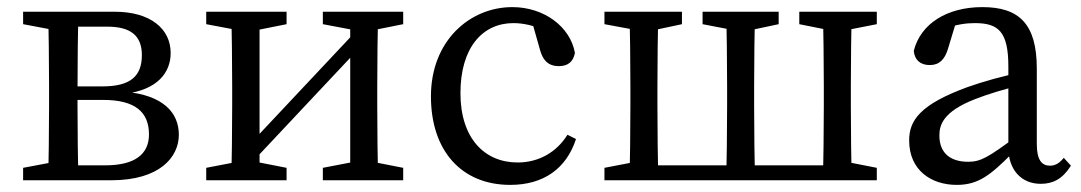

<svg xmlns="http://www.w3.org/2000/svg" viewBox="-20 -507 3039 540"><path d="M45 0H158V-55H151L45 -35V0ZM45 -439 151 -419H158V-474H45V-439ZM115 0H201C199 -45 198 -146 198 -210V-251C198 -328 199 -429 201 -474H115C117 -429 118 -328 118 -264V-210C118 -146 117 -45 115 0ZM158 0H293C429 0 483 -65 483 -128C483 -190 439 -240 330 -249V-243C423 -254 460 -303 460 -358C460 -426 403 -474 303 -474H158V-432H282C346 -432 379 -408 379 -352C379 -292 346 -264 268 -264H158V-226H270C360 -226 399 -192 399 -129C399 -73 359 -42 276 -42H158V0Z M560 0H786V-35L684 -55H664L560 -35V0ZM560 -439 666 -419H686L786 -439V-474H560V-439ZM630 0H710V-474H630C632 -429 633 -328 633 -264V-210C633 -146 632 -45 630 0ZM639 -55H693L1035 -419H981L639 -55ZM888 0H1114V-35L1012 -55H992L888 -35V0ZM888 -439 994 -419H1014L1114 -439V-474H888V-439ZM965 0H1044C1042 -45 1041 -146 1041 -210V-264C1041 -328 1042 -429 1044 -474H965V0Z M1415 13C1509 13 1573 -33 1600 -116L1576 -128C1545 -78 1494 -50 1436 -50C1342 -50 1275 -119 1275 -245C1275 -373 1337 -442 1424 -442C1452 -442 1486 -435 1520 -417L1474 -454L1499 -366C1506 -341 1519 -321 1552 -321C1577 -321 1592 -333 1597 -358C1584 -432 1510 -487 1421 -487C1302 -487 1192 -393 1192 -236C1192 -83 1278 13 1415 13Z M1680 -439 1788 -419H1804L1898 -439V-474H1680V-439ZM1680 0H1791V-55H1784L1680 -35V0ZM1750 0H1832C1830 -45 1829 -146 1829 -210V-264C1829 -328 1830 -429 1832 -474H1750C1752 -429 1753 -328 1753 -264V-210C1753 -146 1752 -45 1750 0ZM1791 0H2335V-42H1791V0ZM1956 -439 2060 -419H2076L2170 -439V-474H1956V-439ZM2022 0H2104C2102 -45 2101 -146 2101 -210V-264C2101 -328 2102 -429 2104 -474H2022C2024 -429 2025 -328 2025 -264V-210C2025 -146 2024 -45 2022 0ZM2228 -439 2328 -419H2344L2446 -439V-474H2228V-439ZM2294 0H2376C2374 -45 2373 -146 2373 -210V-264C2373 -328 2374 -429 2376 -474H2294C2296 -429 2297 -328 2297 -264V-210C2297 -146 2296 -45 2294 0ZM2335 0H2446V-35L2344 -55H2335V0Z M2671 13C2732 13 2766 -15 2826 -75H2855L2841 -125C2759 -64 2738 -52 2703 -52C2657 -52 2622 -73 2622 -126C2622 -155 2632 -193 2722 -228C2752 -240 2811 -259 2856 -268V-304C2806 -295 2743 -277 2701 -262C2567 -213 2537 -168 2537 -112C2537 -29 2598 13 2671 13ZM2907 10C2941 10 2968 -3 2992 -41L2972 -63C2961 -50 2950 -41 2933 -41C2910 -41 2896 -57 2896 -102V-314C2896 -440 2846 -487 2743 -487C2643 -487 2569 -440 2550 -364C2552 -339 2568 -324 2595 -324C2622 -324 2637 -340 2646 -369L2672 -455L2632 -424C2669 -439 2699 -442 2722 -442C2788 -442 2816 -418 2816 -320V-92C2816 -30 2852 10 2907 10Z"/></svg>

Font: Source Serif Variable
Style: Regular
Weight: 389
Designer: Frank Grießhammer
Foundry: Adobe Systems Incorporated
Version: Version 3.001;hotconv 1.0.111;makeotfexe 2.5.65597